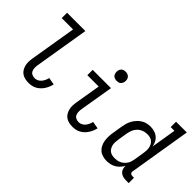

<svg xmlns="http://www.w3.org/2000/svg" viewBox="-27 -1291 1855 1855"><g transform="rotate(45 900.0 -363.5)"><path d="M350 8Q326 8 302.5 3Q279 -2 260 -14.5Q241 -27 229 -46.5Q217 -66 211 -88.5Q205 -111 205.5 -135Q206 -159 210 -184L289 -662H134V-735H384L291 -172Q288 -152 289 -133Q290 -114 298 -98Q306 -82 323 -74Q340 -66 360 -66Q378 -66 395.5 -74.5Q413 -83 425.5 -98Q438 -113 446 -130.5Q454 -148 458 -167L532 -154Q528 -134 519.5 -113.5Q511 -93 499 -74Q487 -55 470.5 -39Q454 -23 434.5 -12Q415 -1 393 3.5Q371 8 350 8Z M950 8Q926 8 902.5 3Q879 -2 860 -14.5Q841 -27 829 -46.5Q817 -66 811 -88.5Q805 -111 805.5 -135Q806 -159 810 -184L854 -447H699V-520H949L891 -172Q888 -152 889 -133Q890 -114 898 -98Q906 -82 923 -74Q940 -66 960 -66Q978 -66 995.5 -74.5Q1013 -83 1025.5 -98Q1038 -113 1046 -130.5Q1054 -148 1058 -167L1132 -154Q1128 -134 1119.5 -113.5Q1111 -93 1099 -74Q1087 -55 1070.5 -39Q1054 -23 1034.5 -12Q1015 -1 993 3.5Q971 8 950 8ZM937 -608Q923 -608 909 -613Q895 -618 887 -629Q879 -640 876.5 -655Q874 -670 876 -685Q878 -695 883.5 -705Q889 -715 897.5 -721.5Q906 -728 916.5 -730.5Q927 -733 938 -733Q952 -733 966 -727.5Q980 -722 988.5 -711Q997 -700 999.5 -685Q1002 -670 999 -655Q997 -645 991.5 -635Q986 -625 977.5 -618.5Q969 -612 958.5 -610Q948 -608 937 -608Z M1417 8Q1388 8 1361.5 0.5Q1335 -7 1315 -24Q1295 -41 1283 -65.5Q1271 -90 1266.5 -117Q1262 -144 1263 -172.5Q1264 -201 1269 -230L1285 -330Q1289 -354 1296 -378.5Q1303 -403 1315.5 -425.5Q1328 -448 1346 -468Q1364 -488 1386 -502Q1408 -516 1432.5 -522Q1457 -528 1482 -528Q1510 -528 1536.5 -520.5Q1563 -513 1583 -496.5Q1603 -480 1615 -456.5Q1627 -433 1632 -406L1674 -662H1623V-735H1770L1666 -102Q1664 -95 1665 -87.5Q1666 -80 1670.5 -75Q1675 -70 1681.5 -67.5Q1688 -65 1696 -65H1718L1719 8H1684Q1662 8 1642 3Q1622 -2 1606.5 -15Q1591 -28 1584.5 -47.5Q1578 -67 1580 -89Q1568 -67 1550.5 -48Q1533 -29 1511 -16Q1489 -3 1464.5 2.5Q1440 8 1417 8ZM1451 -66Q1468 -66 1484.5 -68.5Q1501 -71 1518 -79Q1535 -87 1549 -99.5Q1563 -112 1573 -127Q1583 -142 1588.5 -159Q1594 -176 1597 -193L1613 -293Q1616 -312 1617.5 -331Q1619 -350 1616 -368.5Q1613 -387 1605 -403.5Q1597 -420 1583.5 -432Q1570 -444 1552.5 -449Q1535 -454 1515 -454Q1498 -454 1480 -450.5Q1462 -447 1445 -438.5Q1428 -430 1414 -416.5Q1400 -403 1390.5 -386.5Q1381 -370 1375.5 -352.5Q1370 -335 1367 -318L1351 -218Q1348 -199 1347 -180.5Q1346 -162 1349.5 -144.5Q1353 -127 1361.5 -111.5Q1370 -96 1383 -85.5Q1396 -75 1414 -70.5Q1432 -66 1451 -66Z"/></g></svg>

Font: Iosevka HT Extended
Style: Italic
Weight: 400
Width: 7
Italic angle: -9°
Monospace: yes
Designer: Belleve Invis
Foundry: Belleve Invis
Version: Version 32.3.0; ttfautohint (v1.8.4)